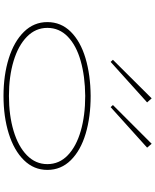

<svg xmlns="http://www.w3.org/2000/svg" viewBox="85 -957 885 1095"><g transform="rotate(90 527.5 -409.5)"><path d="M106 -237Q106 -315 161 -370.5Q216 -426 311.5 -454.5Q407 -483 527 -484Q647 -484 742.5 -455.5Q838 -427 893.5 -371Q949 -315 949 -237Q949 -160 893.5 -103.5Q838 -47 742 -17Q646 13 527 13Q409 13 313 -17Q217 -47 161.5 -103.5Q106 -160 106 -237ZM916 -237Q916 -305 865.5 -353.5Q815 -402 727 -427.5Q639 -453 527 -453Q415 -452 327 -427Q239 -402 189 -353.5Q139 -305 139 -237Q139 -170 189.5 -120.5Q240 -71 328 -44.5Q416 -18 527 -18Q638 -18 726.5 -44.5Q815 -71 865.5 -120.5Q916 -170 916 -237ZM321 -611 541 -832 564 -806 333 -598ZM579 -611 800 -832 822 -806 591 -598Z"/></g></svg>

Font: BioRhyme Expanded ExtraLight
Style: Regular
Weight: 275
Width: 7
Designer: Aoife Mooney
Foundry: Aoife Mooney Type
Version: Version 1.000